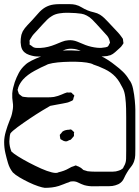

<svg xmlns="http://www.w3.org/2000/svg" viewBox="-26 -827 672 925"><path d="M257 69Q241 74 224 76Q207 78 190 78Q179 77 158 70Q137 63 113 51.5Q89 40 68 27.5Q47 15 36 4Q20 -16 12.5 -41.5Q5 -67 0 -89Q-6 -115 -6 -143Q-6 -166 2 -193.5Q10 -221 19 -243Q24 -254 28 -266Q32 -278 34 -291Q39 -313 35.5 -334Q32 -355 33 -377Q34 -391 37.5 -404.5Q41 -418 45 -431Q53 -454 64.5 -475.5Q76 -497 95 -514Q106 -525 127 -535.5Q148 -546 172 -555Q196 -564 217 -570.5Q238 -577 249 -580Q260 -583 289.5 -584Q319 -585 354.5 -582.5Q390 -580 419.5 -574Q449 -568 460 -557Q479 -548 496.5 -536.5Q514 -525 530 -512Q549 -498 566.5 -481Q584 -464 596 -443Q609 -428 615 -399.5Q621 -371 623.5 -342.5Q626 -314 626 -299V-108Q626 -94 625.5 -79Q625 -64 620 -50Q615 -35 604.5 -22.5Q594 -10 586 4Q578 17 571 32.5Q564 48 550 57Q546 60 540 62Q534 64 529 66Q516 70 500 70Q484 70 470 70Q448 70 425 70.5Q402 71 380 65Q365 60 350.5 52.5Q336 45 319 47Q315 47 312 48Q309 49 306 51Q293 55 281.5 60Q270 65 257 69ZM565 -403Q558 -417 550 -430.5Q542 -444 531 -456Q510 -479 478.5 -494Q447 -509 424 -516Q415 -522 392 -525.5Q369 -529 339.5 -529.5Q310 -530 280.5 -528.5Q251 -527 228 -523Q205 -519 196 -513Q174 -504 140 -485.5Q106 -467 85 -444Q78 -436 72 -426.5Q66 -417 62 -406Q62 -404 61 -401Q60 -398 59 -396Q59 -392 60.5 -388Q62 -384 63 -381Q63 -380 63.5 -378Q64 -376 68 -372Q71 -370 74.5 -367Q78 -364 81 -362Q87 -360 95.5 -359.5Q104 -359 110 -358H173Q188 -358 203.5 -358Q219 -358 234 -360Q244 -362 253.5 -365Q263 -368 272 -372Q277 -374 283.5 -377Q290 -380 295 -381Q297 -382 300 -381.5Q303 -381 306 -381Q308 -381 311.5 -381.5Q315 -382 317 -381Q322 -379 324 -374Q326 -373 329 -370.5Q332 -368 332 -366Q332 -365 331 -362.5Q330 -360 329 -358Q328 -356 327.5 -351.5Q327 -347 325 -345Q323 -342 318 -340.5Q313 -339 310 -337Q302 -333 292.5 -331.5Q283 -330 275 -328Q260 -325 245 -322.5Q230 -320 216 -317Q205 -311 177 -294Q149 -277 117 -255.5Q85 -234 58.5 -214.5Q32 -195 24 -184Q21 -175 20.5 -165.5Q20 -156 19 -146Q19 -122 29 -97Q38 -88 61 -73.5Q84 -59 113.5 -43.5Q143 -28 172 -15Q201 -2 224 3.5Q247 9 256 3Q269 0 281.5 -4.5Q294 -9 306 -16Q312 -20 318 -22.5Q324 -25 331 -27Q333 -28 335.5 -29Q338 -30 339 -30Q341 -30 343 -28.5Q345 -27 346 -27Q350 -26 353 -24.5Q356 -23 359 -21Q364 -19 368 -15Q372 -11 376 -8Q381 -7 386.5 -5Q392 -3 396 -2Q405 -1 414 -0.5Q423 0 431 0H487Q501 0 517 0Q533 0 546 -5Q555 -7 565 -15Q568 -18 570 -24Q581 -41 581.5 -61.5Q582 -82 582 -101V-261Q582 -276 581.5 -303.5Q581 -331 577.5 -359Q574 -387 565 -403ZM281 -148 270 -154Q269 -155 267.5 -155.5Q266 -156 265 -157Q264 -159 264 -162.5Q264 -166 263 -168L262 -177Q263 -179 265 -181Q267 -183 268 -184Q272 -190 275 -193Q282 -198 290.5 -200Q299 -202 306 -202Q308 -202 311.5 -203Q315 -204 316 -203Q319 -202 322 -199Q325 -196 327 -194Q328 -193 329 -192.5Q330 -192 331 -190Q332 -188 330 -184Q330 -182 330.5 -177.5Q331 -173 329 -170Q328 -169 326 -166.5Q324 -164 322 -162L315 -154Q312 -153 308.5 -152Q305 -151 302 -149Q300 -148 298 -147Q296 -146 294 -146Q290 -145 281 -148ZM490 -557Q447 -551 406 -564Q386 -570 365.5 -580.5Q345 -591 323 -592Q301 -594 280.5 -585Q260 -576 240 -569Q218 -560 190.5 -556.5Q163 -553 140 -556Q128 -558 114.5 -562.5Q101 -567 92 -575Q79 -586 75.5 -605Q72 -624 74 -640Q75 -645 75.5 -650Q76 -655 77 -659Q79 -664 80.5 -668.5Q82 -673 84 -677Q93 -692 105.5 -705Q118 -718 130 -731Q144 -746 158.5 -763Q173 -780 191 -791Q210 -802 231 -805Q245 -807 258 -807Q271 -807 284 -807Q298 -807 311.5 -807Q325 -807 338 -804Q354 -800 367.5 -791.5Q381 -783 396 -777Q411 -771 427 -767.5Q443 -764 456 -756Q467 -749 477 -739.5Q487 -730 495 -721L543 -670Q548 -665 551.5 -660Q555 -655 559 -650L566 -640Q567 -637 567 -632.5Q567 -628 568 -624Q568 -623 568.5 -622Q569 -621 569 -619L564 -611Q558 -601 549 -594Q539 -585 528.5 -575.5Q518 -566 506 -561Q503 -560 499 -559.5Q495 -559 490 -557ZM440 -710Q430 -721 418 -733Q406 -745 392 -752Q379 -759 365.5 -761Q352 -763 338 -764Q323 -765 302 -765.5Q281 -766 259.5 -762.5Q238 -759 223 -749Q211 -742 200.5 -731.5Q190 -721 180 -710Q172 -702 164.5 -693Q157 -684 149 -676Q142 -669 135.5 -661.5Q129 -654 124 -645Q123 -643 120.5 -639.5Q118 -636 117 -634Q116 -631 116.5 -627Q117 -623 117 -620Q117 -619 116.5 -616Q116 -613 117 -612Q119 -610 122.5 -608.5Q126 -607 127 -605Q129 -604 131.5 -602Q134 -600 136 -599Q143 -596 152 -596Q161 -596 168 -596Q188 -597 206 -601.5Q224 -606 241 -613Q256 -619 271.5 -625.5Q287 -632 303 -633Q325 -635 346 -626.5Q367 -618 386 -610Q413 -600 442 -597Q453 -596 462.5 -596.5Q472 -597 482 -599Q484 -600 487.5 -600.5Q491 -601 492 -602Q495 -604 497.5 -608.5Q500 -613 501 -616Q502 -618 503 -619Q504 -620 504 -621Q504 -622 503.5 -623.5Q503 -625 503 -626Q502 -630 501 -634Q500 -638 498 -642Q495 -649 490 -655Q485 -661 480 -666Z"/></svg>

Font: Rubik Vinyl
Style: Regular
Weight: 400
Designer: Hubert and Fischer, NaN
Foundry: Hubert and Fischer, NaN
Version: Version 2.200